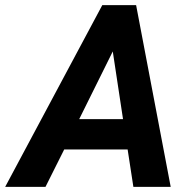

<svg xmlns="http://www.w3.org/2000/svg" viewBox="-71 -731 748 751"><path d="M428.2 -146.5H180.2L106.9 0H-50.8L329.1 -710.9H461.4L596.7 0H450.7ZM238.8 -265.1H410.2L370.1 -529.8Z"/></svg>

Font: RobotoInd
Style: Bold Italic
Weight: 700
Italic angle: -12°
Designer: Google
Version: Version 2.001150; 2014